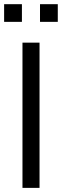

<svg xmlns="http://www.w3.org/2000/svg" viewBox="-21 -912 301 932"><path d="M88.1 0V-705H170.9V0ZM173.2 -805.9V-891.7H259.5V-805.9ZM-1 -805.9V-891.7H85.4V-805.9Z"/></svg>

Font: Mulish ExtraLight
Style: Regular
Weight: 200
Designer: Vernon Adams
Foundry: Vernon Adams
Version: Version 3.603